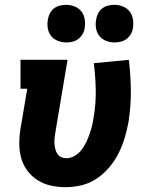

<svg xmlns="http://www.w3.org/2000/svg" viewBox="-20 -768 640 796"><path d="M252 8Q221 8 191 1.5Q161 -5 136 -21Q111 -37 93.5 -60.5Q76 -84 68 -112.5Q60 -141 60 -172.5Q60 -204 65 -235L93 -400H65V-520H260L209 -216Q207 -204 206 -193Q205 -182 206 -171Q207 -160 209.5 -149.5Q212 -139 218 -130Q224 -121 234 -116.5Q244 -112 255 -112Q272 -112 289 -121.5Q306 -131 317.5 -146Q329 -161 337 -177.5Q345 -194 351 -211.5Q357 -229 361.5 -246Q366 -263 368 -281Q378 -338 377 -394Q376 -450 369 -506L514 -520Q522 -456 522.5 -392.5Q523 -329 513 -264Q507 -231 497.5 -198.5Q488 -166 472.5 -134.5Q457 -103 434 -75.5Q411 -48 381.5 -28Q352 -8 318.5 0Q285 8 252 8ZM455 -592Q436 -592 419 -599Q402 -606 391.5 -619.5Q381 -633 378 -651.5Q375 -670 379 -689Q381 -702 387.5 -714Q394 -726 405 -734Q416 -742 429 -745Q442 -748 455 -748Q473 -748 490 -741Q507 -734 517.5 -720.5Q528 -707 531 -688.5Q534 -670 531 -651Q529 -638 522 -626Q515 -614 504 -606Q493 -598 480 -595Q467 -592 455 -592ZM255 -592Q236 -592 219 -599Q202 -606 191.5 -619.5Q181 -633 178 -651.5Q175 -670 179 -689Q181 -702 187.5 -714Q194 -726 205 -734Q216 -742 229 -745Q242 -748 255 -748Q273 -748 290 -741Q307 -734 317.5 -720.5Q328 -707 331 -688.5Q334 -670 331 -651Q329 -638 322 -626Q315 -614 304 -606Q293 -598 280 -595Q267 -592 255 -592Z"/></svg>

Font: Iosevka Etoile Heavy Oblique
Style: Regular
Weight: 900
Italic angle: -9°
Designer: Belleve Invis
Foundry: Belleve Invis
Version: Version 15.5.2; ttfautohint (v1.8.4)